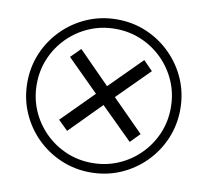

<svg xmlns="http://www.w3.org/2000/svg" viewBox="-88 -859 1104 1021"><g transform="rotate(10 464.0 -349.0)"><path d="M304 -132 252 -183 421 -353 251 -522 303 -574 472 -403 643 -574 693 -523 523 -353 692 -183 642 -132 471 -301ZM464 64Q379 64 304 32Q229 0 172 -57Q115 -114 83 -189Q51 -264 51 -349Q51 -435 83 -509.5Q115 -584 172 -641Q229 -698 304 -730Q379 -762 464 -762Q550 -762 624.5 -730Q699 -698 756 -641Q813 -584 845 -509.5Q877 -435 877 -349Q877 -264 845 -189Q813 -114 756 -57Q699 0 624.5 32Q550 64 464 64ZM464 13Q539 13 604.5 -15Q670 -43 720 -93Q770 -143 798 -208.5Q826 -274 826 -349Q826 -424 798 -489.5Q770 -555 720 -605Q670 -655 604.5 -683Q539 -711 464 -711Q389 -711 323.5 -683Q258 -655 208 -605Q158 -555 130 -489.5Q102 -424 102 -349Q102 -274 130 -208.5Q158 -143 208 -93Q258 -43 323.5 -15Q389 13 464 13Z"/></g></svg>

Font: ubangla85
Style: Book
Weight: 400
Designer: Jelle Bosma - Monotype Design Team
Foundry: Monotype Imaging Inc.
Version: Version 2.003